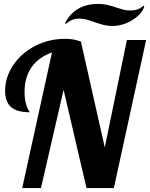

<svg xmlns="http://www.w3.org/2000/svg" viewBox="-20 -950 758 970"><path d="M460 -837.4Q432.1 -847.2 415.3 -851.6Q398.4 -856 379.9 -856Q342.8 -856 314 -830.1L308.1 -832Q332 -880.4 374.8 -905.3Q417.5 -930.2 475.1 -930.2Q499 -930.2 518.6 -926Q538.1 -921.9 563 -913.6Q589.4 -904.8 605 -900.9Q620.6 -897 640.1 -897Q659.2 -897 675.5 -902.8Q691.9 -908.7 703.1 -919.9L709 -918.9Q705.1 -901.4 690.2 -883.5Q675.3 -865.7 653.3 -851.6Q630.9 -836.4 603 -827.6Q575.2 -818.8 547.9 -818.8Q525.4 -818.8 505.9 -823.5Q486.3 -828.1 460 -837.4ZM242.7 -685.1Q173.8 -660.6 138.9 -609.6Q104 -558.6 104 -484.9Q104 -452.6 111.1 -426Q118.2 -399.4 130.9 -382.8Q66.4 -382.8 36.1 -408.9Q5.9 -435.1 5.9 -491.2Q5.9 -560.5 47.9 -622.6Q87.9 -681.6 156.7 -717.8Q227.5 -753.9 309.6 -753.9Q332.5 -753.9 349.9 -750.7Q367.2 -747.6 388.7 -740.2L509.3 -205.1L621.1 -748H718.3L555.2 0H417L301.3 -496.1L187 0H92.3Z"/></svg>

Font: Pattaya
Style: Regular
Weight: 400
Designer: Pablo Impallari / Thai characters Designed by Thanarat Vachiruckul and Suppakit Chalermlarp
Foundry: Pablo Impallari
Version: Version 1.007;September 16, 2023;FontCreator 15.0.0.2934 64-